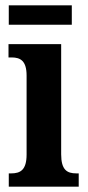

<svg xmlns="http://www.w3.org/2000/svg" viewBox="-20 -702 331 722"><path d="M13 -609H250V-682H13ZM13 0H276V-50H267C232 -50 210 -63 210 -122V-536H12V-486H24C57 -486 80 -473 80 -418V-121C80 -63 57 -50 22 -50H13Z"/></svg>

Font: Noto Serif Devanagari ExtraCondensed
Style: Bold
Weight: 700
Width: 2
Designer: Universal Thirst, Indian Type Foundry and the Monotype Design Team
Foundry: Monotype Imaging Inc.
Version: Version 2.004